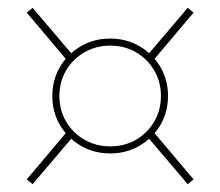

<svg xmlns="http://www.w3.org/2000/svg" viewBox="-20 -494 560 488"><path d="M260 -104Q219 -104 185.5 -123.5Q152 -143 132.5 -176Q113 -209 113 -250Q113 -291 132.5 -324Q152 -357 185.5 -376.5Q219 -396 260 -396Q301 -396 334.5 -376.5Q368 -357 387.5 -324Q407 -291 407 -250Q407 -209 387.5 -176Q368 -143 334.5 -123.5Q301 -104 260 -104ZM260 -122Q297 -122 326 -139Q355 -156 372 -185Q389 -214 389 -250Q389 -286 372 -315Q355 -344 326 -361Q297 -378 260 -378Q224 -378 194.5 -361Q165 -344 148 -315Q131 -286 131 -250Q131 -214 148 -185Q165 -156 194.5 -139Q224 -122 260 -122ZM150 -341 48 -462 63 -474 165 -354ZM370 -341 355 -354 457 -474 472 -462ZM150 -159 165 -146 63 -26 48 -38ZM370 -159 472 -38 457 -26 355 -146Z"/></svg>

Font: Kalnia Thin Light
Style: Regular
Weight: 300
Version: Version 1.105